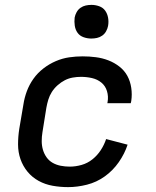

<svg xmlns="http://www.w3.org/2000/svg" viewBox="-20 -759 640 787"><path d="M259 8Q227 8 196 2.5Q165 -3 138.5 -17.5Q112 -32 93 -55Q74 -78 64 -106.5Q54 -135 54 -167Q54 -199 59 -231L76 -331Q80 -358 90 -385Q100 -412 117 -436Q134 -460 158 -478.5Q182 -497 209 -508.5Q236 -520 263.5 -524Q291 -528 319 -528Q346 -528 373 -524.5Q400 -521 424.5 -511.5Q449 -502 469.5 -486Q490 -470 502 -448Q514 -426 518 -399Q522 -372 518 -345L516 -336H420L421 -341Q425 -364 418.5 -385.5Q412 -407 395.5 -420.5Q379 -434 357 -439Q335 -444 312 -444Q295 -444 278 -441Q261 -438 245.5 -430Q230 -422 216 -409.5Q202 -397 192.5 -382Q183 -367 178 -350.5Q173 -334 170 -317L154 -217Q151 -199 151 -180.5Q151 -162 156 -145Q161 -128 171 -114Q181 -100 196 -91.5Q211 -83 229 -79.5Q247 -76 266 -76Q290 -76 314.5 -83Q339 -90 359 -106Q379 -122 393 -143.5Q407 -165 415 -189L503 -166Q491 -129 467 -94.5Q443 -60 409.5 -36Q376 -12 336.5 -2Q297 8 259 8ZM354 -601Q338 -601 322.5 -606.5Q307 -612 298 -624.5Q289 -637 286.5 -653.5Q284 -670 286 -687Q288 -698 294 -709Q300 -720 310 -727Q320 -734 331.5 -736.5Q343 -739 355 -739Q371 -739 386.5 -733.5Q402 -728 411 -715.5Q420 -703 423 -686.5Q426 -670 423 -653Q421 -642 415 -631Q409 -620 399 -613Q389 -606 377.5 -603.5Q366 -601 354 -601Z"/></svg>

Font: Iosevka Medium Extended
Style: Italic
Weight: 500
Width: 7
Italic angle: -9°
Monospace: yes
Designer: Belleve Invis
Foundry: Belleve Invis
Version: Version 32.5.0; ttfautohint (v1.8.4)